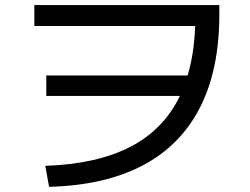

<svg xmlns="http://www.w3.org/2000/svg" viewBox="-20 -717 978 751"><path d="M683.6 -341.8H161.1V-421.9H713.9Q739.7 -507.8 743.2 -615.2H114.3V-697.3H837.9V-659.2Q837.9 -444.8 762.2 -296.4Q686.5 -147.9 537.8 -69.8Q389.2 8.3 171.9 13.7L157.2 -68.4Q359.4 -75.2 490 -142.8Q620.6 -210.4 683.6 -341.8Z"/></svg>

Font: Pretendard Medium
Style: Regular
Weight: 500
Designer: Base glyphs from Inter by Rasmus Andersson; Hangeul glyphs from Noto Sans CJK(Source Han Sans) by Jang Soo-young and Kan
Foundry: Kil Hyung-jin
Version: Version 1.309